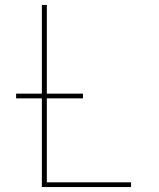

<svg xmlns="http://www.w3.org/2000/svg" viewBox="-20 -755 640 775"><path d="M149 0V-358H45V-377H149V-735H169V-377H315V-358H169V-19H509V0Z"/></svg>

Font: Iosevka SS04 Thin Extended
Style: Regular
Weight: 100
Width: 7
Monospace: yes
Designer: Belleve Invis
Foundry: Belleve Invis
Version: Version 19.0.0; ttfautohint (v1.8.4)